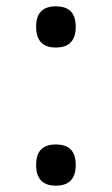

<svg xmlns="http://www.w3.org/2000/svg" viewBox="-20 -552 353 606"><path d="M156 34Q125 34 109.5 17.5Q94 1 94 -31Q94 -64 109.5 -80Q125 -96 156 -96Q188 -96 203.5 -80Q219 -64 219 -31Q219 1 203.5 17.5Q188 34 156 34ZM156 -402Q125 -402 109.5 -418.5Q94 -435 94 -467Q94 -500 109.5 -516Q125 -532 156 -532Q188 -532 203.5 -516Q219 -500 219 -467Q219 -435 203.5 -418.5Q188 -402 156 -402Z"/></svg>

Font: Playwrite PT
Style: Regular
Weight: 400
Designer: Veronika Burian, José Scaglione
Foundry: TypeTogether
Version: Version 1.002